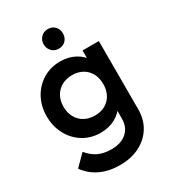

<svg xmlns="http://www.w3.org/2000/svg" viewBox="-214 -801 1003 1122"><g transform="rotate(-30 287.5 -240.0)"><path d="M261 210Q185 210 128 182.5Q71 155 36 105L108 33Q137 69 174 87Q211 105 263 105Q328 105 366 71.5Q404 38 404 -20V-138L423 -244L404 -351V-480H514V-20Q514 49 482 100.5Q450 152 393 181Q336 210 261 210ZM256 -10Q192 -10 140.5 -41.5Q89 -73 59.5 -128Q30 -183 30 -251Q30 -319 59.5 -373Q89 -427 140.5 -458.5Q192 -490 256 -490Q313 -490 356 -467Q399 -444 423 -403.5Q447 -363 447 -309V-191Q447 -138 422.5 -97Q398 -56 355 -33Q312 -10 256 -10ZM278 -114Q318 -114 348 -131Q378 -148 394.5 -178.5Q411 -209 411 -250Q411 -291 394.5 -321.5Q378 -352 348 -369Q318 -386 278 -386Q238 -386 207.5 -369Q177 -352 160 -321.5Q143 -291 143 -250Q143 -210 160 -179Q177 -148 207.5 -131Q238 -114 278 -114ZM290 -558Q262 -558 243.5 -577Q225 -596 225 -624Q225 -652 243.5 -671Q262 -690 290 -690Q319 -690 337 -671Q355 -652 355 -624Q355 -596 337 -577Q319 -558 290 -558Z"/></g></svg>

Font: Outfit Thin Medium
Style: Regular
Weight: 500
Version: Version 1.100;gftools[0.9.27]